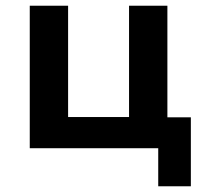

<svg xmlns="http://www.w3.org/2000/svg" viewBox="-20 -518 720 671"><path d="M533 133V0H84V-498H218V-109H431V-498H565V-108H647V133Z"/></svg>

Font: Nunito Sans 8pt
Style: Bold
Weight: 700
Version: Version 3.101;gftools[0.9.27]